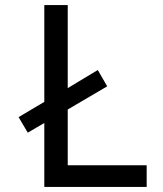

<svg xmlns="http://www.w3.org/2000/svg" viewBox="-20 -734 640 754"><path d="M556 -85V0H154V-251L89 -213L53 -274L154 -334V-714H246V-388L364 -459L401 -395L246 -304V-85Z"/></svg>

Font: Noto Sans Mono UI
Style: Regular
Weight: 400
Monospace: yes
Designer: Monotype Design team
Foundry: Monotype Imaging Inc.
Version: Version 1.000